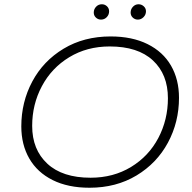

<svg xmlns="http://www.w3.org/2000/svg" viewBox="-20 -876 903 901"><path d="M80 -283Q80 -397 131.5 -493.5Q183 -590 278.5 -647.5Q374 -705 499 -705Q600 -705 672.5 -669Q745 -633 782.5 -568Q820 -503 820 -417Q820 -303 768 -206.5Q716 -110 620.5 -52.5Q525 5 400 5Q299 5 227 -31Q155 -67 117.5 -132Q80 -197 80 -283ZM768 -415Q768 -527 697.5 -592.5Q627 -658 495 -658Q388 -658 305 -607.5Q222 -557 176.5 -471.5Q131 -386 131 -285Q131 -174 202 -108Q273 -42 405 -42Q512 -42 595 -92.5Q678 -143 723 -228.5Q768 -314 768 -415ZM420 -817Q420 -833 431 -844.5Q442 -856 458 -856Q472 -856 482 -846.5Q492 -837 492 -823Q492 -807 481 -795.5Q470 -784 454 -784Q440 -784 430 -793.5Q420 -803 420 -817ZM593 -817Q593 -833 604 -844.5Q615 -856 630 -856Q644 -856 654.5 -846.5Q665 -837 665 -823Q665 -807 653.5 -795.5Q642 -784 627 -784Q613 -784 603 -793.5Q593 -803 593 -817Z"/></svg>

Font: Montserrat Alternates Light
Style: Italic
Weight: 300
Italic angle: -11.3°
Designer: Julieta Ulanovsky
Foundry: Julieta Ulanovsky
Version: Version 7.200